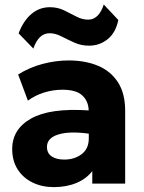

<svg xmlns="http://www.w3.org/2000/svg" viewBox="-20 -790 620 826"><path d="M211.5 15Q160.5 15 120 -4.8Q79.5 -24.5 56 -61.2Q32.5 -98 32.5 -149Q32.5 -234.5 114 -280.2Q195.5 -326 361.5 -315Q360.5 -354.5 334.2 -379.2Q308 -404 248.5 -404Q208.5 -404 169.8 -392Q131 -380 100 -357L58 -469.5Q107.5 -500.5 164 -515.2Q220.5 -530 275 -530Q347 -530 401.8 -507Q456.5 -484 487.5 -436Q518.5 -388 518.5 -313V0H377V-54Q352 -21 309 -3Q266 15 211.5 15ZM182 -158Q182 -131 202.2 -117.2Q222.5 -103.5 256.5 -103.5Q300.5 -103.5 331.2 -126.8Q362 -150 362 -194.5V-215Q278 -226.5 230 -211.2Q182 -196 182 -158ZM123.5 -581 60 -646.5Q80.5 -700.5 115 -729.8Q149.5 -759 194.5 -759Q228 -759 255.8 -745.5Q283.5 -732 308.5 -718.8Q333.5 -705.5 359.5 -705.5Q405 -705.5 426.5 -770.5L489 -704Q478 -649.5 443.2 -621.5Q408.5 -593.5 363 -593.5Q329 -593.5 299.8 -606.8Q270.5 -620 244.2 -633.5Q218 -647 193.5 -647Q146 -647 123.5 -581Z"/></svg>

Font: Geologica
Style: Bold
Weight: 700
Designer: Sindre Bremnes, Frode Helland
Foundry: Monokrom Skriftforlag AS
Version: Version 1.010; ttfautohint (v1.8.4.7-5d5b);gftools[0.9.28]